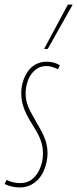

<svg xmlns="http://www.w3.org/2000/svg" viewBox="-36 -810 338 840"><path d="M-16 -5 -7 -23Q3 -18 12.5 -15Q22 -12 32.5 -10.5Q43 -9 53 -9Q85 -9 107 -28Q129 -47 140.5 -77Q152 -107 152 -139Q152 -161 147 -180Q142 -199 133.5 -216.5Q125 -234 114.5 -250.5Q104 -267 94 -284Q84 -301 75.5 -319.5Q67 -338 62 -358.5Q57 -379 57 -403Q57 -426 63.5 -449.5Q70 -473 83.5 -494Q97 -515 118.5 -527.5Q140 -540 169 -540Q186 -540 201 -535.5Q216 -531 226 -524L217 -507Q210 -511 202 -514Q194 -517 185.5 -519Q177 -521 166 -521Q138 -521 117.5 -503.5Q97 -486 86.5 -458.5Q76 -431 76 -401Q76 -381 81 -362.5Q86 -344 95 -326.5Q104 -309 114 -291.5Q124 -274 134 -256.5Q144 -239 153 -220.5Q162 -202 167 -182Q172 -162 172 -140Q172 -121 167.5 -100Q163 -79 154 -59.5Q145 -40 130.5 -24.5Q116 -9 96 0.5Q76 10 50 10Q32 10 15 6Q-2 2 -16 -5ZM157 -596 261 -790H282L173 -596Z"/></svg>

Font: Georama
Style: Italic
Weight: 400
Width: 2
Italic angle: -9°
Designer: Jean-Baptiste Levee
Foundry: Production Type
Version: Version 1.000